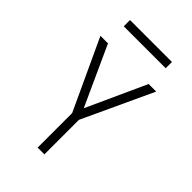

<svg xmlns="http://www.w3.org/2000/svg" viewBox="-246 -943 1042 1042"><g transform="rotate(45 275.0 -422.0)"><path d="M249 0V-265L61 -670H119L275 -328L431 -670H489L301 -265V0ZM436 -796H114V-844H436Z"/></g></svg>

Font: Lode Dark Term
Style: Regular
Weight: 400
Monospace: yes
Designer: Belleve Invis
Foundry: Belleve Invis
Version: Version 29.2.0